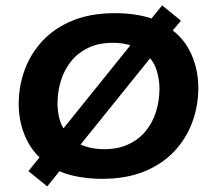

<svg xmlns="http://www.w3.org/2000/svg" viewBox="-20 -642 762 700"><path d="M152.2 37.6 83.6 -18.1 124.1 -68.3Q87.9 -102.6 68 -153.9Q48.2 -205.2 48.2 -263Q48.2 -328.2 70.2 -387.9Q92.2 -447.5 136.1 -494.1Q180 -540.7 245.7 -567.4Q311.3 -594 398.6 -594Q473.7 -594 532.6 -574.8L571.2 -622.3L639.7 -566.6L609.8 -530.9Q655 -496.7 679 -441.2Q703 -385.8 703 -321Q703 -255.8 680.9 -196.1Q658.9 -136.5 615 -89.9Q571.1 -43.3 505.3 -16.6Q439.5 10 352 10Q309.5 10 268.7 3Q227.9 -4 196.7 -17.7ZM189.7 -264.1Q189.7 -240.5 195.5 -213.8Q201.3 -187.1 216.4 -167.2L199 -158.5L476.5 -503.3L477.1 -469.7Q462.5 -476.4 439.6 -481.1Q416.7 -485.9 391.1 -485.9Q340.2 -485.9 302.4 -467.9Q264.6 -449.8 239.6 -419Q214.6 -388.1 202.1 -348.1Q189.7 -308.2 189.7 -264.1ZM254.1 -90.7 254.4 -125.3Q298.2 -98.1 360.5 -98.1Q409.9 -98.1 447.5 -115.4Q485 -132.7 510.4 -163.2Q535.8 -193.7 548.6 -234Q561.4 -274.3 561.4 -319.9Q561.4 -351.8 551.1 -385.5Q540.8 -419.2 515.5 -441.1L541.9 -447.6Z"/></svg>

Font: Rokkitt SemiBold
Style: Italic
Weight: 600
Italic angle: -9°
Designer: Vernon Adams
Foundry: Vernon Adams
Version: Version 3.103